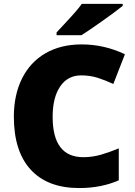

<svg xmlns="http://www.w3.org/2000/svg" viewBox="-20 -951 689 981"><path d="M395 -565.9Q326.2 -565.9 287.6 -509.5Q249 -453.1 249 -354Q249 -147.9 405.8 -147.9Q453.1 -147.9 497.6 -161.1Q542 -174.3 586.9 -192.9V-29.8Q497.6 9.8 384.8 9.8Q223.1 9.8 137 -84Q50.8 -177.7 50.8 -355Q50.8 -465.8 92.5 -549.8Q134.3 -633.8 212.6 -679Q291 -724.1 397 -724.1Q512.7 -724.1 618.2 -673.8L559.1 -522Q519.5 -540.5 480 -553.2Q440.4 -565.9 395 -565.9ZM269 -771V-785.2Q344.2 -865.7 364.5 -889.2Q384.8 -912.6 397.9 -931.2H606.9V-920.9Q567.9 -889.6 499.5 -841.3Q431.2 -793 396 -771Z"/></svg>

Font: OpenSansExtrabold
Style: Regular
Weight: 800
Foundry: Ascender Corporation
Version: Version 1.10